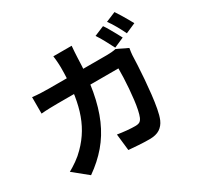

<svg xmlns="http://www.w3.org/2000/svg" viewBox="-186 -1063 1371 1335"><g transform="rotate(-30 500.0 -395.5)"><path d="M769 -801Q782 -783 796.5 -757.5Q811 -732 825 -707Q839 -682 848 -664L768 -629Q752 -660 731 -699.5Q710 -739 690 -768ZM887 -846Q900 -827 915.5 -801.5Q931 -776 945 -751.5Q959 -727 968 -710L888 -675Q873 -707 851 -746Q829 -785 808 -813ZM512 -792Q510 -774 508.5 -747Q507 -720 506 -702Q502 -553 481 -438Q460 -323 421 -233.5Q382 -144 322 -73.5Q262 -3 179 55L63 -39Q94 -56 129.5 -81Q165 -106 194 -136Q243 -185 277 -242.5Q311 -300 331.5 -368Q352 -436 362 -518.5Q372 -601 372 -700Q372 -711 371 -728Q370 -745 368.5 -762.5Q367 -780 365 -792ZM852 -578Q850 -565 847.5 -549Q845 -533 845 -525Q844 -493 841.5 -443Q839 -393 834.5 -335.5Q830 -278 823.5 -220.5Q817 -163 808 -114.5Q799 -66 786 -35Q770 2 739.5 22Q709 42 657 42Q614 42 571 39Q528 36 491 33L476 -100Q513 -94 550 -90.5Q587 -87 616 -87Q641 -87 653 -95Q665 -103 673 -122Q681 -141 688 -174Q695 -207 700 -248.5Q705 -290 708.5 -334Q712 -378 713.5 -419Q715 -460 715 -493H227Q202 -493 165 -492Q128 -491 95 -488V-620Q127 -616 163 -614.5Q199 -613 227 -613H690Q709 -613 728.5 -614.5Q748 -616 765 -620Z"/></g></svg>

Font: Farlight84_Sys_V01
Style: Bold
Weight: 700
Designer: Monotype Design Team, Nadine Chahine and Nizar Qandah
Foundry: Monotype Imaging Inc.
Version: Version 2.004;October 31, 2024;FontCreator 14.0.0.2814 64-bi